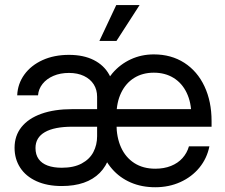

<svg xmlns="http://www.w3.org/2000/svg" viewBox="-20 -748 912 779"><path d="M39.1 -148.4Q39.1 -197.3 67.1 -232.4Q95.2 -267.6 147.9 -286.4Q200.7 -305.2 273.9 -305.2H792L756.3 -280.3Q756.3 -332 737.5 -371.3Q718.8 -410.6 684.3 -431.9Q649.9 -453.1 604 -453.1Q558.6 -453.1 524.4 -431.9Q490.2 -410.6 471.4 -371.3Q452.6 -332 452.6 -280.3V-245.1Q452.6 -191.4 470.9 -150.4Q489.3 -109.4 524.9 -86.4Q560.5 -63.5 609.9 -63.5Q645.5 -63.5 673.6 -74.7Q701.7 -85.9 720.2 -106.4Q738.8 -127 746.6 -154.3H829.6Q819.8 -105.5 789.1 -67.9Q758.3 -30.3 711.9 -9.3Q665.5 11.7 609.9 11.7Q554.7 11.7 510.3 -7.6Q465.8 -26.9 434.8 -62.5Q403.8 -98.1 387.7 -146.5V-364.7Q404.8 -414.1 436 -450.7Q467.3 -487.3 510.5 -507.3Q553.7 -527.3 604 -527.3Q674.8 -527.3 727.8 -493.2Q780.8 -459 809.6 -397.7Q838.4 -336.4 838.4 -256.8V-233.9H273.9Q200.2 -233.9 162.1 -211.9Q124 -189.9 124 -147.5Q124 -120.6 136.7 -102.8Q149.4 -85 173.3 -76.2Q197.3 -67.4 230.5 -67.4Q279.3 -67.4 311.5 -84.7Q343.8 -102.1 358.9 -131.1Q374 -160.2 374 -195.3V-355.5Q374 -383.8 360.4 -405.5Q346.7 -427.2 320.8 -439.7Q294.9 -452.1 259.8 -452.1Q224.6 -452.1 196.8 -440.2Q168.9 -428.2 152.6 -407.5Q136.2 -386.7 134.3 -361.3H49.8Q51.8 -408.2 78.9 -445.6Q106 -482.9 152.8 -504.2Q199.7 -525.4 259.8 -525.4Q318.8 -525.4 360.4 -504.4Q401.9 -483.4 423.1 -445.1Q444.3 -406.7 444.3 -355.5L432.6 -112.8H424.3Q411.1 -73.2 384.8 -46.6Q358.4 -20 319.8 -6.6Q281.2 6.8 230.5 6.8Q171.4 6.8 127.9 -12.9Q84.5 -32.7 61.8 -67.9Q39.1 -103 39.1 -148.4ZM451.7 -727.5H546.4L452.6 -582H383.3Z"/></svg>

Font: Intratopia Thin
Style: Regular
Weight: 100
Designer: Rasmus Andersson
Foundry: rsms
Version: Version 3.000;Glyphs 3.2.3 (3260)